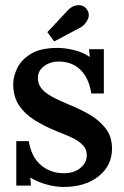

<svg xmlns="http://www.w3.org/2000/svg" viewBox="-20 -727 489 759"><path d="M341 -357.5Q334.4 -399.3 317 -427.4Q299.6 -455.4 272.8 -469.7Q246.1 -484 210.9 -483.7Q179 -483.7 154.4 -465.5Q129.8 -447.4 129.8 -419.1Q129.8 -396 143 -378.6Q156.2 -361.2 183.4 -346Q210.5 -330.8 251.6 -313.9Q289.7 -298.9 329.3 -276.9Q368.9 -254.9 395.9 -221.7Q422.8 -188.5 422.8 -139.7Q422.8 -72.6 370 -30.3Q317.2 12.1 230.7 12.1Q200.6 12.1 165.4 2.6Q130.2 -7 99.7 -24.9L102.3 6.6H44.4V-169.1H93.9Q104.1 -106 141.9 -74.1Q179.7 -42.2 232.9 -42.2Q272.8 -42.2 297.9 -63.1Q323.1 -84 323.1 -112.6Q323.1 -139 304.7 -156.2Q286.4 -173.5 258.7 -185.6Q231 -197.7 202.8 -208.7Q154.4 -228.5 115.9 -252.7Q77.4 -276.9 54.8 -311Q32.3 -345.1 32.3 -394.2Q32.3 -425.4 48.6 -458.6Q64.9 -491.7 103.2 -514.7Q141.5 -537.6 207.9 -537.6Q238 -537.6 273.7 -528.8Q309.5 -520 334.8 -501.7L331.9 -532.5H390.5V-357.5ZM194.4 -563.3 167.2 -599.9 250.5 -688.7Q261.1 -699.3 274.5 -703.9Q287.9 -708.5 301.1 -705.5Q314.3 -702.6 323.4 -690.1Q336.3 -671.1 327.3 -651.1Q318.3 -631.1 300.7 -619.7Z"/></svg>

Font: Parastoo
Style: Regular
Weight: 400
Foundry: Saber Rastikerdar (saber.rastikerdar@gmail.com)
Version: Version 3.000